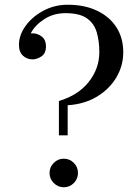

<svg xmlns="http://www.w3.org/2000/svg" viewBox="-20 -780 590 810"><path d="M228.5 -354Q309 -377.5 354 -434Q399 -490.5 399 -560Q399 -607 388 -644.2Q377 -681.5 346.2 -703Q315.5 -724.5 256 -724.5Q206 -724.5 166.8 -699.2Q127.5 -674 109.5 -639Q113.5 -639.5 117 -639.5Q139 -639.5 156.5 -625.5Q174 -611.5 174 -585Q174 -555 155 -542.2Q136 -529.5 117 -529.5Q94 -529.5 77 -545Q60 -560.5 60 -591Q60 -632 88 -670.8Q116 -709.5 163 -734.8Q210 -760 266 -760Q336.5 -760 389.2 -735Q442 -710 471 -665Q500 -620 500 -560Q500 -502.5 470.8 -453.2Q441.5 -404 388.8 -372.2Q336 -340.5 265.5 -336V-209H228.5ZM189 -50Q189 -75 206.8 -92.8Q224.5 -110.5 249 -110.5Q274 -110.5 291.5 -92.8Q309 -75 309 -50Q309 -25.5 291.5 -7.8Q274 10 249 10Q224.5 10 206.8 -7.8Q189 -25.5 189 -50Z"/></svg>

Font: Bodoni* 06pt
Style: Regular
Weight: 400
Version: Version 2.3